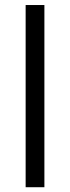

<svg xmlns="http://www.w3.org/2000/svg" viewBox="-20 -763 283 775"><path d="M159.2 -7.3H83.5V-742.7H159.2Z"/></svg>

Font: Vazir Light FD
Style: Light-FD
Weight: 300
Designer: Saber Rastikerdar
Foundry: Saber Rastikerdar
Version: Version 30.1.0